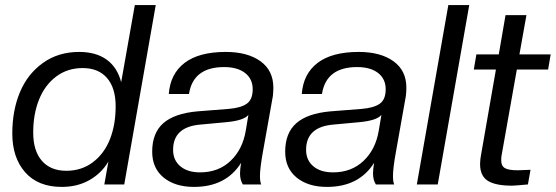

<svg xmlns="http://www.w3.org/2000/svg" viewBox="-20 -732 2206 762"><path d="M225.1 9.8Q130.9 9.8 79.8 -48.3Q28.8 -106.4 28.8 -202.1Q28.8 -293.5 59.1 -366Q89.4 -438.5 150.4 -482.2Q211.4 -525.9 293.9 -525.9Q361.3 -525.9 403.6 -495.1Q445.8 -464.4 460.9 -405.8L515.1 -711.9H598.1L473.1 0H394L410.2 -90.8Q382.3 -43.9 334.7 -17.1Q287.1 9.8 225.1 9.8ZM243.2 -54.2Q303.7 -54.2 348.6 -88.1Q393.6 -122.1 416.3 -179.4Q439 -236.8 439 -310.1Q439 -382.8 404.8 -422.4Q370.6 -461.9 308.1 -461.9Q247.6 -461.9 202.6 -428Q157.7 -394 134.8 -336.4Q111.8 -278.8 111.8 -206.1Q111.8 -133.3 146.2 -93.8Q180.7 -54.2 243.2 -54.2Z M750 9.8Q674.8 9.8 629.4 -27.3Q584 -64.5 584 -129.9Q584 -204.1 627.9 -242.9Q671.9 -281.7 762.7 -290L887.7 -299.8Q935.5 -303.7 959.2 -320.3Q982.9 -336.9 982.9 -377.9Q982.9 -418.9 952.6 -442.4Q922.4 -465.8 869.6 -465.8Q746.6 -465.8 730 -358.9H649.9Q655.8 -439 712.6 -482.4Q769.5 -525.9 876 -525.9Q962.4 -525.9 1013.7 -489Q1064.9 -452.1 1064.9 -383.8Q1064.9 -370.6 1063 -351.1L1023.9 -131.8Q1011.7 -64.9 1011.7 -33.2Q1011.7 -11.2 1016.6 0H943.8Q932.6 -17.6 932.6 -43.9Q932.6 -61.5 937 -85.9Q877 9.8 750 9.8ZM773.9 -47.9Q847.2 -47.9 895.3 -93.8Q943.4 -139.6 955.6 -214.8L965.8 -275.9Q947.3 -253.4 877.9 -247.1L777.8 -237.8Q667 -229.5 667 -137.2Q667 -96.2 695.8 -72Q724.6 -47.9 773.9 -47.9Z M1277.8 9.8Q1202.6 9.8 1157.2 -27.3Q1111.8 -64.5 1111.8 -129.9Q1111.8 -204.1 1155.8 -242.9Q1199.7 -281.7 1290.5 -290L1415.5 -299.8Q1463.4 -303.7 1487.1 -320.3Q1510.7 -336.9 1510.7 -377.9Q1510.7 -418.9 1480.5 -442.4Q1450.2 -465.8 1397.5 -465.8Q1274.4 -465.8 1257.8 -358.9H1177.7Q1183.6 -439 1240.5 -482.4Q1297.4 -525.9 1403.8 -525.9Q1490.2 -525.9 1541.5 -489Q1592.8 -452.1 1592.8 -383.8Q1592.8 -370.6 1590.8 -351.1L1551.8 -131.8Q1539.6 -64.9 1539.6 -33.2Q1539.6 -11.2 1544.4 0H1471.7Q1460.4 -17.6 1460.4 -43.9Q1460.4 -61.5 1464.8 -85.9Q1404.8 9.8 1277.8 9.8ZM1301.8 -47.9Q1375 -47.9 1423.1 -93.8Q1471.2 -139.6 1483.4 -214.8L1493.7 -275.9Q1475.1 -253.4 1405.8 -247.1L1305.7 -237.8Q1194.8 -229.5 1194.8 -137.2Q1194.8 -96.2 1223.6 -72Q1252.4 -47.9 1301.8 -47.9Z M1717.3 0H1634.3L1759.3 -711.9H1842.3Z M2012.2 4.9Q1946.8 4.9 1916 -14.4Q1885.3 -33.7 1885.3 -81.1Q1885.3 -98.6 1889.6 -120.1L1948.2 -456.1H1860.4L1870.6 -516.1H1959.5L1986.3 -671.9H2069.3L2041.5 -516.1H2165.5L2155.3 -456.1H2031.2L1971.2 -118.2Q1969.2 -110.4 1969.2 -96.2Q1969.2 -72.8 1984.4 -64.5Q1999.5 -56.2 2034.7 -56.2L2085.4 -58.1L2075.2 0Q2022.9 4.9 2012.2 4.9Z"/></svg>

Font: Creato Display
Style: Italic
Weight: 400
Italic angle: -10°
Version: Version 1.000